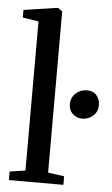

<svg xmlns="http://www.w3.org/2000/svg" viewBox="-57 -857 520 895"><g transform="rotate(5 203.5 -409.5)"><path d="M92.5 -51V-749L18 -760.5V-796L171.5 -819H179L198.5 -804.5V-50.5L274.5 -40V0H19.5V-40ZM333.5 -315Q309 -315 290.2 -332.2Q271.5 -349.5 271.5 -377.5Q271.5 -408.5 293.8 -428.5Q316 -448.5 345 -448.5Q376.5 -448.5 391.8 -429.2Q407 -410 407 -386Q407 -353.5 385.5 -334.2Q364 -315 333.5 -315Z"/></g></svg>

Font: Merriweather 60pt Medium
Style: Regular
Weight: 500
Version: Version 2.100